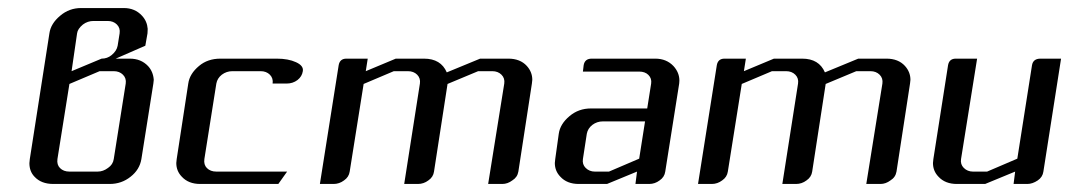

<svg xmlns="http://www.w3.org/2000/svg" viewBox="-20 -458 2662 478"><path d="M53.2 -51.8Q53.2 -54.2 54.2 -62L103 -375Q106.4 -399.4 129.9 -418.9Q152.3 -438 182.1 -438H288.1Q315.9 -438 333.5 -418.9Q346.2 -405.3 347.7 -386.2Q347.7 -378.9 347.2 -375L341.8 -344.2L268.1 -312H303.2Q331.1 -312 348.6 -293.5Q361.3 -279.8 362.8 -259.3Q362.8 -257.8 361.8 -250L332 -62Q327.6 -35.6 305.2 -18.1Q282.7 0 252.9 0H112.8Q82.5 0 65.9 -18.1Q53.2 -31.2 53.2 -51.8ZM123 -62Q121.1 -47.9 129.4 -39.6Q138.2 -30.8 152.8 -30.8H223.1Q236.8 -30.8 249 -40Q261.2 -48.3 263.2 -62L293 -250Q294.9 -263.2 286.1 -272Q277.3 -280.8 263.2 -280.8H228L152.8 -249ZM158.2 -280.8 232.9 -312Q247.1 -312 257.8 -320.8Q270.5 -331.1 272.9 -344.2L277.8 -375Q279.8 -388.2 271 -397Q262.2 -405.8 248 -405.8H212.9Q198.2 -405.8 186.5 -397Q173.3 -386.2 171.9 -375Z M418.9 -52.2Q418.9 -55.2 419.9 -62L448.7 -250Q452.1 -274.4 475.6 -293.9Q497.1 -312 528.8 -312H668.9Q697.8 -312 716.8 -303.2Q736.3 -294.4 733.9 -280.8Q731.9 -267.6 720.7 -258.8Q709 -250 693.8 -250H658.7Q660.6 -263.2 651.9 -272Q643.1 -280.8 628.9 -280.8H558.6Q543.9 -280.8 532.2 -272Q521 -263.2 518.6 -250L488.8 -62Q486.8 -47.9 495.1 -39.6Q503.9 -30.8 518.6 -30.8H694.8L672.9 0H478.5Q449.2 0 432.6 -18.1Q418.9 -32.2 418.9 -52.2Z M776.4 0 823.2 -295.9Q826.2 -312 842.3 -312H895.5L890.6 -280.8L965.3 -312H1035.6Q1077.6 -312 1092.3 -277.8L1175.3 -312H1245.6Q1274.9 -312 1291.5 -293.9Q1305.2 -278.8 1305.2 -259.3Q1305.2 -256.8 1304.2 -250L1270.5 -30.8Q1268.1 -16.6 1255.4 -8.8Q1243.7 0 1230.5 0H1195.3L1235.4 -250Q1237.3 -263.2 1228.5 -272Q1219.7 -280.8 1205.6 -280.8H1170.4L1094.2 -249L1060.5 -30.8Q1058.6 -17.1 1046.4 -8.8Q1034.7 0 1020.5 0H986.3L1025.4 -250Q1027.3 -263.2 1018.6 -272Q1009.8 -280.8 995.6 -280.8H960.4L885.3 -249L850.6 -30.8Q848.6 -17.1 836.4 -8.8Q824.7 0 810.5 0Z M1361.3 -52.2Q1361.3 -55.2 1362.3 -62L1371.1 -125Q1374.5 -149.4 1397.9 -168.9Q1420.4 -188 1451.2 -188H1591.3L1601.1 -250Q1603 -262.7 1594.2 -271.5Q1585.9 -279.8 1571.3 -279.8H1431.2L1433.1 -295.9Q1436 -312 1453.1 -312H1611.3Q1639.2 -312 1656.7 -293.5Q1671.4 -277.3 1671.4 -257.3Q1671.4 -252.4 1670.9 -250L1636.2 -30.8Q1634.3 -17.1 1622.1 -8.8Q1610.4 0 1596.2 0H1562L1565.9 -30.8L1491.2 0H1420.9Q1391.6 0 1375 -18.1Q1361.3 -32.2 1361.3 -52.2ZM1431.2 -62Q1429.2 -48.8 1438 -40Q1447.3 -30.8 1460.9 -30.8H1496.1L1571.3 -63L1585.9 -155.8H1481Q1466.3 -155.8 1454.6 -147Q1443.4 -138.2 1440.9 -125Z M1717.8 0 1764.6 -295.9Q1767.6 -312 1783.7 -312H1836.9L1832 -280.8L1906.7 -312H1977.1Q2019 -312 2033.7 -277.8L2116.7 -312H2187Q2216.3 -312 2232.9 -293.9Q2246.6 -278.8 2246.6 -259.3Q2246.6 -256.8 2245.6 -250L2211.9 -30.8Q2209.5 -16.6 2196.8 -8.8Q2185.1 0 2171.9 0H2136.7L2176.8 -250Q2178.7 -263.2 2169.9 -272Q2161.1 -280.8 2147 -280.8H2111.8L2035.6 -249L2002 -30.8Q2000 -17.1 1987.8 -8.8Q1976.1 0 1961.9 0H1927.7L1966.8 -250Q1968.8 -263.2 1960 -272Q1951.2 -280.8 1937 -280.8H1901.9L1826.7 -249L1792 -30.8Q1790 -17.1 1777.8 -8.8Q1766.1 0 1752 0Z M2302.7 -52.2Q2302.7 -55.2 2303.7 -62L2340.3 -295.9Q2343.3 -312 2359.4 -312H2412.6L2372.6 -62Q2370.6 -48.8 2379.4 -40Q2388.7 -30.8 2402.3 -30.8H2437.5L2512.7 -63L2549.3 -295.9Q2552.2 -312 2570.3 -312H2621.6L2577.6 -30.8Q2575.7 -17.1 2563.5 -8.8Q2550.3 0 2537.6 0H2503.4L2507.3 -30.8L2432.6 0H2362.3Q2333 0 2316.4 -18.1Q2302.7 -32.2 2302.7 -52.2Z"/></svg>

Font: Hhenum
Style: Italic
Weight: 400
Designer: T. Christopher White
Version: Version 1.0